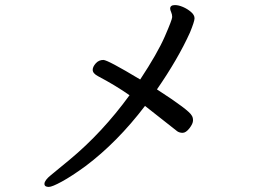

<svg xmlns="http://www.w3.org/2000/svg" viewBox="-20 -714 1040 756"><path d="M172 22Q155 22 155 10Q155 -4 180.5 -24.5Q206 -45 254 -85Q383 -192 490 -339Q436 -377 366 -414Q345 -425 345 -439Q345 -451 357 -464.5Q369 -478 387 -478Q404 -478 532 -401Q600 -504 629 -570.5Q658 -637 658 -647Q658 -657 654 -666Q650 -675 650 -680Q650 -694 669 -694Q683 -694 700.5 -686.5Q718 -679 732 -667Q746 -655 746 -642Q746 -630 728 -586Q681 -482 598 -362Q725 -280 735 -259Q740 -252 740 -240Q740 -227 726 -209Q712 -191 699 -191Q687 -191 678 -197Q623 -241 551 -297Q442 -154 317 -60Q262 -20 223.5 1Q185 22 172 22Z"/></svg>

Font: LXGW WenKai Lite Medium
Style: Regular
Weight: 500
Designer: LXGW / Fontworks Inc.
Foundry: LXGW / Fontworks Inc.
Version: Version 1.511; March 25, 2025